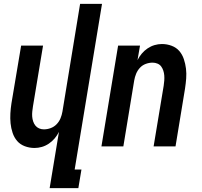

<svg xmlns="http://www.w3.org/2000/svg" viewBox="-20 -755 1040 990"><path d="M236 215 284 -75Q275 -57 262 -41.5Q249 -26 232 -14.5Q215 -3 196 2.5Q177 8 158 8Q132 8 108 -1Q84 -10 68.5 -28Q53 -46 45 -70Q37 -94 34.5 -119Q32 -144 33.5 -170Q35 -196 39 -222L89 -520H202L150 -207Q148 -194 146.5 -180.5Q145 -167 146 -154Q147 -141 151 -129Q155 -117 162.5 -107.5Q170 -98 181.5 -93Q193 -88 206 -88Q224 -88 241.5 -94.5Q259 -101 272 -114.5Q285 -128 292 -145Q299 -162 302 -180L393 -735H506L365 119H400L384 215Z M503 0 589 -520H702L689 -445Q698 -463 711 -478.5Q724 -494 741 -505.5Q758 -517 777 -522.5Q796 -528 815 -528Q841 -528 865 -519Q889 -510 904.5 -492Q920 -474 928 -450Q936 -426 939 -401Q942 -376 940 -350Q938 -324 934 -298L885 0H772L824 -313Q826 -326 827 -339.5Q828 -353 827 -366Q826 -379 822 -391Q818 -403 811 -412.5Q804 -422 792 -427Q780 -432 767 -432Q749 -432 731.5 -425.5Q714 -419 701.5 -405.5Q689 -392 682 -375Q675 -358 672 -340L616 0Z"/></svg>

Font: Iosevka Oblique
Style: Bold
Weight: 700
Italic angle: -9°
Monospace: yes
Designer: Belleve Invis
Foundry: Belleve Invis
Version: Version 32.5.0; ttfautohint (v1.8.4)